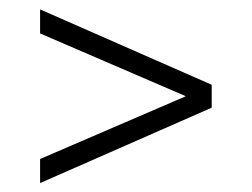

<svg xmlns="http://www.w3.org/2000/svg" viewBox="-20 -590 550 419"><path d="M67.5 -190.5V-243L385.5 -380L67.5 -517V-569.5L442 -405V-355Z"/></svg>

Font: Encode Sans Condensed Condensed Light
Style: Regular
Weight: 300
Width: 3
Designer: Multiple Designers
Foundry: Impallari Type
Version: Version 3.000; ttfautohint (v1.8.3) -l 8 -r 50 -G 200 -x 14 